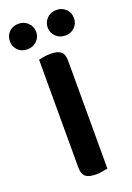

<svg xmlns="http://www.w3.org/2000/svg" viewBox="-179 -861 638 926"><g transform="rotate(-20 139.5 -398.5)"><path d="M147 7Q109 7 93 -7Q77 -21 77 -54V-607Q86 -609 103 -612Q120 -615 137 -615Q173 -615 190 -602Q207 -589 207 -554V-1Q198 1 181.5 4Q165 7 147 7ZM110 -738Q110 -711 90.5 -692Q71 -673 42 -673Q12 -673 -6.5 -692Q-25 -711 -25 -738Q-25 -766 -6.5 -785Q12 -804 42 -804Q71 -804 90.5 -785Q110 -766 110 -738ZM304 -738Q304 -711 285 -692Q266 -673 237 -673Q208 -673 188.5 -692Q169 -711 169 -738Q169 -766 188.5 -785Q208 -804 237 -804Q266 -804 285 -785Q304 -766 304 -738Z"/></g></svg>

Font: Baloo Da 2 SemiBold
Style: Regular
Weight: 600
Designer: Noopur Datye, Sulekha Rajkumar and Ek Type
Foundry: Ek Type
Version: Version 1.640;hotconv 1.0.111;makeotfexe 2.5.65597; ttfautoh